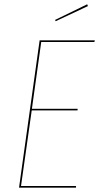

<svg xmlns="http://www.w3.org/2000/svg" viewBox="-20 -867 458 887"><path d="M382.8 -847.2 386.2 -838.9 237.3 -769 234.4 -774.9ZM418 -680.7 416 -672.9H170.4L127.4 -364.3H338.9L337.9 -356.9H126.5L77.1 -7.8H331.5L330.6 0H67.9L163.1 -680.7Z"/></svg>

Font: Fira Sans Compressed Eight
Style: Italic
Weight: 100
Width: 3
Italic angle: -8°
Designer: Carrois Corporate & Edenspiekermann AG
Foundry: Carrois Corporate GbR & Edenspiekermann AG
Version: Version 4.203;PS 004.203;hotconv 1.0.88;makeotf.lib2.5.64775